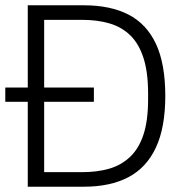

<svg xmlns="http://www.w3.org/2000/svg" viewBox="-20 -706 696 726"><path d="M0 -321V-375H335V-321ZM85 0V-686H297Q397 -686 465.5 -651Q534 -616 569.5 -540.5Q605 -465 605 -343Q605 -224 569.5 -148Q534 -72 465.5 -36Q397 0 297 0ZM147 -55H290Q347 -55 392.5 -68Q438 -81 471.5 -112.5Q505 -144 522.5 -197Q540 -250 540 -330V-352Q540 -433 522.5 -487Q505 -541 472.5 -572.5Q440 -604 394 -617.5Q348 -631 290 -631H147Z"/></svg>

Font: Archivo SemiCondensed ExtraLight
Style: Regular
Weight: 250
Width: 4
Designer: Hector Gatti
Foundry: Omnibus-Type
Version: Version 2.001